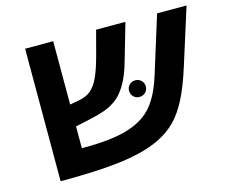

<svg xmlns="http://www.w3.org/2000/svg" viewBox="-89 -728 1014 855"><g transform="rotate(-15 417.5 -300.5)"><path d="M556.6 -59.1Q511.7 -36.6 450.2 -22.5Q388.7 -8.3 301.3 -1.7Q213.9 4.9 90.8 4.9V-606H220.2V-314L257.8 -320.8Q295.9 -327.1 317.4 -345.2Q338.9 -362.8 355.2 -397.2Q371.6 -431.6 389.2 -497.1L418 -606H553.2L504.9 -439Q486.3 -371.6 460.9 -331.1Q449.2 -312 435.5 -296.9Q421.9 -281.7 403.8 -270Q384.3 -256.8 358.2 -247.3Q332 -237.8 296.9 -230L220.2 -212.9V-112.8H231.4Q355.5 -112.8 428.7 -134.3Q477.5 -148.4 512.5 -173.3Q547.4 -198.2 572.5 -239.3Q597.7 -280.3 617.2 -342.8L699.2 -606H835L752.9 -346.2Q726.1 -260.7 697.8 -205.3Q669.4 -149.9 635.5 -115.7Q601.6 -81.5 556.6 -59.1ZM489.3 -305.7Q489.3 -321.3 500.5 -332.3Q511.7 -343.3 527.3 -343.3Q543.9 -343.3 555.2 -332.3Q566.4 -321.3 566.4 -305.7Q566.4 -288.6 555.2 -277.6Q543.9 -266.6 527.3 -266.6Q511.7 -266.6 500.5 -277.6Q489.3 -288.6 489.3 -305.7Z"/></g></svg>

Font: Arimo
Style: Italic
Weight: 400
Italic angle: -12°
Designer: Steve Matteson
Foundry: Monotype Imaging Inc.
Version: Version 1.33